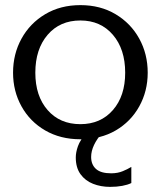

<svg xmlns="http://www.w3.org/2000/svg" viewBox="-20 -531 620 750"><path d="M294 13Q216 13 156.5 -21.5Q97 -56 64 -115.5Q31 -175 31 -247Q31 -320 64 -380Q97 -440 156.5 -475.5Q216 -511 294 -511Q372 -511 431.5 -475.5Q491 -440 524 -380Q557 -320 557 -247Q557 -175 524 -115.5Q491 -56 432 -21.5Q373 13 294 13ZM294 -46Q373 -46 421 -101Q469 -156 469 -247Q469 -339 421 -395Q373 -451 294 -451Q214 -451 166 -395Q118 -339 118 -247Q118 -156 166 -101Q214 -46 294 -46ZM410 199Q374 199 343.5 187Q313 175 294.5 149.5Q276 124 276 84Q276 64 284.5 40Q293 16 319 -14H381Q336 37 336 82Q336 112 355 129Q374 146 414 146Q440 146 460 137.5Q480 129 493 121V184Q479 191 457.5 195Q436 199 410 199Z"/></svg>

Font: Panamera Medium
Style: Regular
Weight: 500
Designer: Bastien Sozeau
Foundry: NBR — Bastien Sozeau
Version: Version 3.002; ttfautohint (v1.8.4.7-5d5b);gftools[0.9.33]